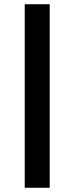

<svg xmlns="http://www.w3.org/2000/svg" viewBox="-20 -650 352 908"><path d="M97 238V-630H215V238Z"/></svg>

Font: Alumni Sans Thin ExtraBold
Style: Regular
Weight: 800
Version: Version 1.018